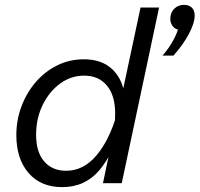

<svg xmlns="http://www.w3.org/2000/svg" viewBox="-20 -751 818 787"><path d="M402 0 442 -190Q447 -216 449.5 -238.5Q452 -261 452 -286Q452 -360 418 -400.5Q384 -441 325 -441Q271 -441 226.5 -408.5Q182 -376 155 -321Q128 -266 128 -198Q128 -128 161 -89.5Q194 -51 251 -51Q322 -51 375 -113.5Q428 -176 459 -283L480 -245Q446 -123 387.5 -53.5Q329 16 235 16Q147 16 97 -42Q47 -100 47 -197Q47 -259 68 -315Q89 -371 126.5 -414.5Q164 -458 214.5 -483Q265 -508 324 -508Q398 -508 441.5 -466Q485 -424 493 -348L473 -331L556 -720H632L479 0ZM691 -523H646Q671 -551 690 -585.5Q709 -620 713 -645L718 -629Q700 -629 689 -642.5Q678 -656 678 -673Q678 -699 694 -715Q710 -731 734 -731Q755 -731 766.5 -719.5Q778 -708 778 -687Q778 -657 754.5 -612.5Q731 -568 691 -523Z"/></svg>

Font: Wix Madefor Text
Style: Italic
Weight: 400
Italic angle: -12°
Designer: Dalton Maag Ltd
Foundry: Dalton Maag Ltd
Version: Version 3.100